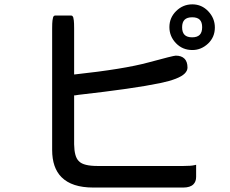

<svg xmlns="http://www.w3.org/2000/svg" viewBox="-20 -819 1040 870"><path d="M805.2 -695.3Q805.2 -672.4 816.4 -661.1Q827.6 -649.9 850.6 -649.9Q873.5 -649.9 884.8 -661.1Q896 -672.4 896 -695.6Q896 -718.8 885 -729.7Q874 -740.7 850.8 -740.7Q827.6 -740.7 816.4 -729.5Q805.2 -718.3 805.2 -695.3ZM953.6 -694.3Q953.6 -650.9 922.9 -621.6Q891.6 -592.3 851.6 -592.3Q807.1 -592.3 777.3 -623.3Q747.6 -654.3 747.6 -696.3Q747.6 -738.8 778.3 -769Q809.1 -799.3 851.6 -799.3Q894 -799.3 923.8 -767.8Q953.6 -736.3 953.6 -694.3ZM422.9 -66.9H810.5Q847.2 -66.9 861.8 -70.8L868.7 -72.3V-17.6Q868.7 3.9 856.4 16.1Q841.8 30.8 810.5 30.8H404.3Q403.3 30.8 402.3 30.8Q305.7 30.8 258.8 -16.1Q216.3 -58.6 216.3 -139.6Q216.3 -144 216.3 -148.4V-689.5Q216.3 -715.8 217.8 -726.1Q219.2 -736.3 220.5 -740.2Q221.7 -744.1 223.1 -745.6Q226.1 -748.5 229.5 -748.5H302.7Q306.2 -748.5 308.6 -746.1L312 -740.2Q313 -736.3 314.5 -726.1Q315.9 -715.8 315.9 -689.5V-481.4Q542.5 -505.9 652.8 -536.1Q766.1 -566.9 776.4 -566.9Q802.2 -566.9 815.9 -553.2Q829.6 -539.6 829.6 -512.7Q829.6 -498.5 816.9 -485.8Q791.5 -460.4 705.6 -442.4Q585.9 -417.5 335 -389.2L322.8 -387.2Q319.3 -386.7 315.9 -386.7V-165Q316.9 -109.4 335.9 -90.3Q338.4 -87.9 339.4 -86.9Q349.1 -77.1 370.1 -72Q391.1 -66.9 422.9 -66.9Z"/></svg>

Font: YuPearl-Medium
Style: Medium
Weight: 500
Designer: Max Yao
Foundry: Max-Everyday
Version: Version 1.011; ttfautohint (v1.8.3)